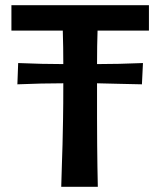

<svg xmlns="http://www.w3.org/2000/svg" viewBox="-20 -720 617 740"><path d="M554 -602H356Q355 -574 354.5 -542Q354 -510 354 -473Q398 -473 438.5 -474Q479 -475 531 -477L527 -395Q476 -396 436.5 -397Q397 -398 354 -399Q354 -323 354 -265.5Q354 -208 354.5 -162Q355 -116 355.5 -77.5Q356 -39 357 0H216Q217 -48 218.5 -84.5Q220 -121 221 -163Q222 -205 223 -260Q224 -315 224 -399Q179 -399 138.5 -398Q98 -397 47 -395L50 -477Q101 -475 140.5 -474Q180 -473 224 -473Q224 -505 223.5 -537Q223 -569 222 -602H24V-700H554Z"/></svg>

Font: Cantora One
Style: Regular
Weight: 400
Designer: Pablo Impallari, Rodrigo Fuenzalida
Foundry: Pablo Impallari
Version: Version 1.002; ttfautohint (v0.8) -G 200 -r 50